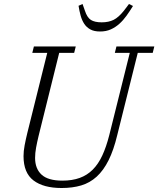

<svg xmlns="http://www.w3.org/2000/svg" viewBox="-20 -931 794 963"><path d="M289 12Q198 12 148 -26Q98 -64 98 -148Q98 -173 103.5 -202Q109 -231 117 -264L217 -666H142L150 -698H360L352 -666H277L174 -251Q166 -218 161 -190.5Q156 -163 156 -139Q156 -85 188.5 -55Q221 -25 293 -25Q342 -25 379.5 -38.5Q417 -52 445 -80Q473 -108 493 -151Q513 -194 528 -253L631 -666H556L564 -698H754L746 -666H671L568 -253Q550 -178 524.5 -127Q499 -76 465 -45Q431 -14 387.5 -1Q344 12 289 12ZM482 -773Q452 -773 433 -783.5Q414 -794 402.5 -811.5Q391 -829 384.5 -852.5Q378 -876 374 -902L394 -911L406 -877Q417 -843 436 -831Q455 -819 490 -819Q525 -819 550 -831.5Q575 -844 602 -878L627 -911L647 -901Q631 -875 614.5 -852Q598 -829 578.5 -811.5Q559 -794 535.5 -783.5Q512 -773 482 -773Z"/></svg>

Font: IBM Plex Serif Light
Style: Italic
Weight: 300
Italic angle: -14°
Designer: Mike Abbink, Paul van der Laan, Pieter van Rosmalen
Foundry: Bold Monday
Version: Version 3.001